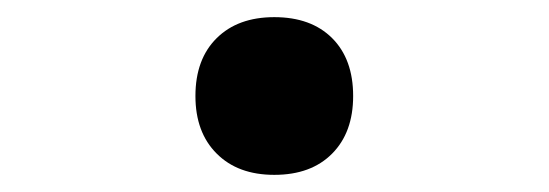

<svg xmlns="http://www.w3.org/2000/svg" viewBox="-20 -387 640 224"><path d="M208 -275Q208 -318 232.8 -342.5Q257.5 -367 300 -367Q343 -367 367.5 -342.5Q392 -318 392 -275Q392 -232.5 367.5 -207.8Q343 -183 300 -183Q257.5 -183 232.8 -207.8Q208 -232.5 208 -275Z"/></svg>

Font: JuliaMono
Style: Regular
Weight: 400
Monospace: yes
Designer: cormullion
Foundry: corm
Version: Version 0.055; ttfautohint (v1.8.4)